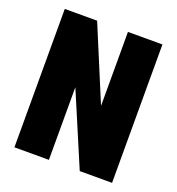

<svg xmlns="http://www.w3.org/2000/svg" viewBox="-119 -739 772 837"><g transform="rotate(20 266.5 -321.0)"><path d="M333 -642H493V0H343L200 -337V0H40V-642H190L333 -299Z"/></g></svg>

Font: Teko
Style: Bold
Weight: 700
Designer: Manushi Parikh, Jonny Pinhorn
Foundry: Indian Type Foundry
Version: Version 1.106;PS 1.0;hotconv 1.0.78;makeotf.lib2.5.61930; tt